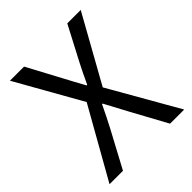

<svg xmlns="http://www.w3.org/2000/svg" viewBox="-204 -857 980 980"><g transform="rotate(-45 286.5 -366.5)"><path d="M17 0H114L220 -198C239 -234 258 -272 279 -316H283C307 -272 327 -234 346 -198L454 0H556L342 -374L542 -733H445L347 -546C329 -512 315 -481 295 -439H291C267 -481 252 -512 233 -546L133 -733H31L231 -379Z"/></g></svg>

Font: Source Han Sans KR Regular
Style: Regular
Weight: 400
Designer: Ryoko NISHIZUKA (kana & ideographs); Paul D. Hunt (Latin, Greek & Cyrillic); Wenlong ZHANG (bopomofo); Sandoll Communica
Foundry: Adobe Systems Incorporated
Version: Version 1.004;PS 1.004;hotconv 1.0.82;makeotf.lib2.5.63406